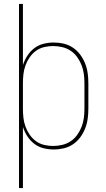

<svg xmlns="http://www.w3.org/2000/svg" viewBox="-20 -755 540 980"><path d="M77 205V-735H97V-423Q105 -448 119.5 -470.5Q134 -493 155 -509Q176 -525 202 -531.5Q228 -538 254 -538Q280 -538 305.5 -532Q331 -526 352.5 -511.5Q374 -497 389.5 -476Q405 -455 414.5 -431Q424 -407 427.5 -381.5Q431 -356 431 -330V-200Q431 -174 427.5 -148.5Q424 -123 414.5 -99Q405 -75 389.5 -54Q374 -33 352.5 -18.5Q331 -4 305.5 2Q280 8 254 8Q228 8 202 1.5Q176 -5 155 -21Q134 -37 119.5 -59.5Q105 -82 97 -107V205ZM251 -10Q274 -10 297.5 -15.5Q321 -21 340.5 -34Q360 -47 374 -66.5Q388 -86 396.5 -108Q405 -130 408 -153Q411 -176 411 -200V-330Q411 -354 408 -377Q405 -400 396.5 -422Q388 -444 374 -463.5Q360 -483 340.5 -496Q321 -509 297.5 -514.5Q274 -520 251 -520Q228 -520 205 -514.5Q182 -509 163.5 -495.5Q145 -482 131.5 -462.5Q118 -443 110 -421Q102 -399 99.5 -376Q97 -353 97 -330V-200Q97 -177 99.5 -154Q102 -131 110 -109Q118 -87 131.5 -67.5Q145 -48 163.5 -34.5Q182 -21 205 -15.5Q228 -10 251 -10Z"/></svg>

Font: Iosevka Slab Thin
Style: Regular
Weight: 100
Monospace: yes
Designer: Belleve Invis
Foundry: Belleve Invis
Version: Version 11.1.0; ttfautohint (v1.8.3)